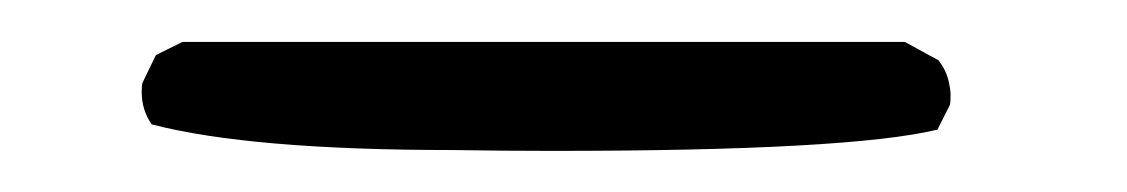

<svg xmlns="http://www.w3.org/2000/svg" viewBox="-20 -420 540 92"><path d="M244.6 -347.7Q387.2 -347.7 429.2 -357.9L435.1 -369.6Q435.5 -371.1 435.5 -374.3Q435.5 -377.4 434.3 -382.1Q433.1 -386.7 429.7 -391.1L413.6 -399.9H67.4L54.7 -393.6L48.3 -380.4Q47.9 -378.9 47.9 -376Q47.9 -367.2 52.7 -360.4Q100.1 -348.1 197.3 -348.1Q222.2 -347.7 244.6 -347.7Z"/></svg>

Font: NaikaiFont
Style: ExtraLight
Weight: 200
Version: Version 1.89